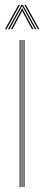

<svg xmlns="http://www.w3.org/2000/svg" viewBox="-20 -763 180 783"><path d="M76 0V-600H80V0ZM60 0V-600H64V0ZM68 0V-600H72V0ZM0.5 -644 55.5 -743H61.5L6.5 -644ZM12.5 -644 67.5 -743H73.5L128.5 -644H122.5L75.5 -729.2L71.5 -737.5H69.5L65.5 -729.2L18.5 -644ZM134.5 -644 79.5 -743H85.5L140.5 -644ZM24.5 -644 64.5 -717.8 69.5 -728.8H71.5L76.5 -717.8L116.5 -644H110.5L73 -713.2L71.5 -718H69.5L68 -713.2L30.5 -644Z"/></svg>

Font: Big Shoulders Inline Display Thin
Style: Regular
Weight: 100
Designer: Patric King
Foundry: XO Type Co
Version: Version 1.000